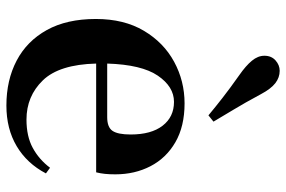

<svg xmlns="http://www.w3.org/2000/svg" viewBox="-170 -726 911 612"><g transform="rotate(90 286.0 -419.5)"><path d="M367.2 -644 347.2 -627.9Q320.8 -649.9 291.7 -672.6Q262.7 -695.3 219.2 -726.1Q189 -747.1 173.1 -766.4Q157.2 -785.6 157.2 -806.2Q157.2 -828.6 172.1 -841.8Q187 -855 205.1 -855Q226.6 -855 244.6 -841.1Q262.7 -827.1 279.8 -794.9Q307.6 -743.2 328.4 -709Q349.1 -674.8 367.2 -644ZM315.9 16.1Q234.9 16.1 172.6 -16.6Q110.4 -49.3 75.2 -112.8Q40 -176.3 40 -269Q40 -358.9 77.6 -422.1Q115.2 -485.4 176.5 -518.6Q237.8 -551.8 309.1 -551.8Q382.3 -551.8 432.9 -522.5Q483.4 -493.2 509.3 -443.1Q535.2 -393.1 535.2 -331.1Q535.2 -312 533.7 -297.9Q532.2 -283.7 528.8 -270H182.1Q185.1 -152.3 235.6 -100.1Q286.1 -47.9 360.8 -47.9Q414.1 -47.9 450.9 -67.9Q487.8 -87.9 514.2 -123L532.2 -109.9Q500.5 -49.3 445.3 -16.6Q390.1 16.1 315.9 16.1ZM182.1 -305.2H353Q385.3 -305.2 396.7 -322.3Q408.2 -339.4 408.2 -379.9Q408.2 -445.8 380.1 -481.9Q352.1 -518.1 304.2 -518.1Q255.9 -518.1 220.7 -466.6Q185.5 -415 182.1 -305.2Z"/></g></svg>

Font: Source Han Serif TW
Style: Bold
Weight: 700
Designer: Ryoko NISHIZUKA Ë•øÂ°öÊ∂ºÂ≠ê (kana & ideographs); Frank Grie√ühammer (Latin, Greek & Cyrillic); Wenlong ZHANG Âº†ÊñáÈæô 
Foundry: Adobe
Version: Version 2.003;hotconv 1.1.1;makeotfexe 2.6.0